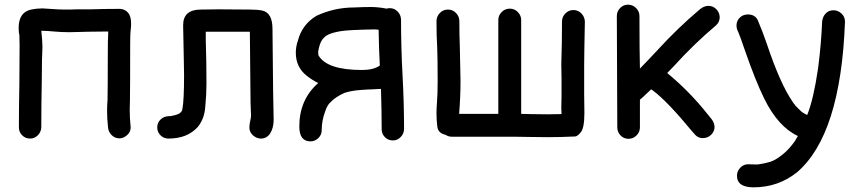

<svg xmlns="http://www.w3.org/2000/svg" viewBox="-20 -584 3676 823"><path d="M109 10Q89 10 75 -4Q61 -18 61 -38Q61 -130 63 -223L64 -391L63 -435Q60 -444 60 -465Q60 -531 113 -543Q138 -548 162 -548L209 -545Q237 -543 260 -543Q292 -543 307 -544H366Q430 -546 494 -546Q515 -545 528.5 -530Q542 -515 542 -483Q542 -469 540 -454Q538 -439 538 -396Q538 -211 537 -152L536 -115Q536 -77 540 -39V-37Q540 -18 524.5 -4.5Q509 9 492 9Q472 9 458 -5.5Q444 -20 443 -39Q439 -74 439 -109Q439 -132 441 -156Q442 -213 442 -331Q442 -422 444 -448V-449L358 -448Q339 -448 321 -447L277 -446Q244 -446 211 -449Q184 -452 157 -452Q161 -419 162 -384L160 -327L159 -231Q157 -134 157 -38Q156 -18 142 -4Q128 10 109 10Z M1098 10Q1086 10 1074 3Q1049 -12 1049 -38Q1049 -51 1053 -68Q1056 -79 1056 -90L1054 -142L1051 -448H862V-412Q865 -319 865 -226Q865 -179 860 -128Q857 -76 828 -40Q783 10 702 10Q682 10 668 -4Q654 -18 654 -38Q654 -58 668 -71.5Q682 -85 702 -86Q716 -86 718 -88Q727 -89 735 -92Q737 -92 743 -95Q745 -95 750 -98.5Q755 -102 755.5 -103.5Q756 -105 758 -106Q761 -111 761 -113Q761 -115 762 -118Q769 -155 769 -261Q769 -292 768 -322L765 -476Q765 -543 841 -543L915 -544Q989 -544 1052 -543Q1083 -543 1103 -539Q1148 -530 1148 -460Q1151 -118 1153 -71Q1153 -36 1138.5 -13Q1124 10 1098 10Z M1532 -284Q1581 -284 1608 -303Q1604 -380 1603 -456L1599 -457Q1592 -457 1586 -458Q1474 -456 1441 -450.5Q1408 -445 1390 -437Q1372 -429 1361 -413.5Q1350 -398 1344 -364Q1344 -349 1345 -347Q1381 -284 1532 -284ZM1311 22Q1263 22 1263 -42Q1263 -157 1344 -228Q1318 -241 1295 -259Q1248 -296 1248 -358Q1248 -384 1257 -410Q1275 -479 1336 -516Q1413 -552 1498 -552Q1539 -554 1569 -554Q1601 -554 1637 -547Q1643 -549 1651 -549Q1670 -549 1684 -535Q1698 -521 1699 -501Q1699 -381 1705.5 -261Q1712 -141 1712 -30Q1711 -10 1697 4Q1683 18 1664 18Q1644 18 1630 4Q1616 -10 1616 -30Q1616 -110 1613 -203L1575 -201Q1559 -201 1522 -198Q1485 -195 1457 -186Q1417 -168 1397 -146Q1384 -136 1374 -107Q1359 -67 1359 -26Q1359 -6 1344.5 8Q1330 22 1311 22Z M2327 4 2244 3 2182 2H1917Q1902 2 1890 -6Q1858 -13 1854.5 -41Q1851 -69 1851 -98Q1851 -121 1853 -144Q1856 -180 1856 -238Q1856 -331 1854 -382Q1851 -428 1851 -495Q1852 -515 1866 -529Q1880 -543 1900 -543Q1920 -543 1934 -529Q1948 -515 1949 -495Q1949 -429 1951 -384L1954 -238Q1954 -168 1948 -96H2116V-498Q2116 -518 2130.5 -532.5Q2145 -547 2165 -547Q2185 -547 2199.5 -532.5Q2214 -518 2214 -498V-96L2248 -95L2327 -94L2387 -95L2386 -123L2387 -172V-246L2386 -311Q2389 -400 2389 -492Q2389 -512 2403.5 -526.5Q2418 -541 2438 -541Q2458 -541 2472 -526.5Q2486 -512 2487 -492Q2484 -344 2484 -303V-183L2485 -99Q2485 -31 2467 -14Q2456 -1 2446 1Q2380 4 2327 4Z M2674 11Q2654 11 2640 -3.5Q2626 -18 2626 -38Q2624 -368 2624 -515Q2624 -535 2638 -549.5Q2652 -564 2672 -564Q2692 -564 2706.5 -549.5Q2721 -535 2721 -515Q2721 -366 2723 -290Q2762 -330 2800 -371Q2885 -464 2981 -545Q2997 -558 3016 -559Q3036 -559 3050 -545Q3064 -531 3065 -511Q3065 -490 3050 -476Q2954 -395 2869 -301L2840 -271Q2937 -191 3015 -92L3029 -75Q3042 -59 3043 -40Q3043 -21 3028.5 -6.5Q3014 8 2992 8Q2973 8 2960 -6L2945 -23Q2842 -148 2780 -195L2771 -201Q2725 -157 2723 -157V-38Q2723 -18 2708.5 -3.5Q2694 11 2674 11Z M3284 109 3287 108H3285Q3299 104 3319 90Q3352 67 3375 37Q3376 37 3376 36Q3376 35 3377 34Q3386 25 3400 -1Q3315 -41 3256 -161Q3218 -238 3172 -371Q3152 -430 3144 -448Q3137 -461 3137 -474Q3137 -501 3161 -516Q3173 -522 3186 -522Q3216 -522 3228 -498Q3249 -448 3267 -396Q3324 -225 3378 -147Q3381 -141 3386 -137L3387 -134Q3395 -125 3402.5 -118Q3410 -111 3416 -105Q3420 -103 3422 -101Q3429 -96 3440 -91Q3467 -158 3486 -287L3488 -302Q3500 -396 3504 -491Q3506 -512 3519 -526Q3532 -540 3553 -540Q3572 -540 3587 -526Q3602 -512 3602 -491Q3584 -7 3397 154Q3316 219 3210 219Q3139 219 3139 169Q3139 150 3153 135Q3167 120 3188 120Q3201 121 3228 121Q3253 118 3284 109Z"/></svg>

Font: Bad Comic
Style: Regular
Weight: 400
Designer: GGBotNet
Foundry: f0n7
Version: 0.9